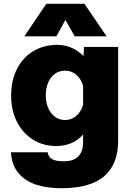

<svg xmlns="http://www.w3.org/2000/svg" viewBox="-20 -809 690 1019"><path d="M423 -511 426 -560H607V-63Q607 63 533 126.5Q459 190 305 190Q229 190 170.5 170.5Q112 151 77 108.5Q42 66 38 -1H233Q237 25 257 36Q277 47 320 47Q370 47 395.5 21Q421 -5 421 -55V-95Q394 -64 357.5 -49Q321 -34 279 -34Q208 -34 154 -68.5Q100 -103 69.5 -163.5Q39 -224 39 -300Q39 -383 70.5 -444Q102 -505 157.5 -538Q213 -571 284 -571Q325 -571 361 -555Q397 -539 423 -511ZM326 -172Q359 -172 384.5 -194Q410 -216 421 -252V-354Q410 -391 384.5 -412.5Q359 -434 326 -434Q294 -434 271 -417Q248 -400 235.5 -370.5Q223 -341 223 -303Q223 -266 235.5 -236.5Q248 -207 271 -189.5Q294 -172 326 -172ZM109 -616 226 -789H428L546 -616H377L327 -703L279 -616Z"/></svg>

Font: Azeret Mono ExtraBold
Style: Regular
Weight: 800
Designer: Martin Vácha
Foundry: Displaay
Version: Version 1.002